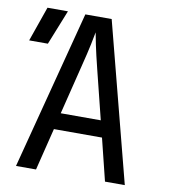

<svg xmlns="http://www.w3.org/2000/svg" viewBox="-82 -800 764 869"><g transform="rotate(10 300.0 -365.0)"><path d="M50 0 240 -730H361L550 0H459L411 -194H190L142 0ZM208 -270H392L336 -495Q320 -559 311 -602Q302 -645 300 -658Q298 -645 289 -602Q280 -559 264 -496ZM10 -570 66 -730H160L96 -570Z"/></g></svg>

Font: JetBrains Mono NL
Style: Regular
Weight: 400
Monospace: yes
Designer: Philipp Nurullin, Konstantin Bulenkov
Foundry: JetBrains
Version: Version 2.305; ttfautohint (v1.8.4.7-5d5b)